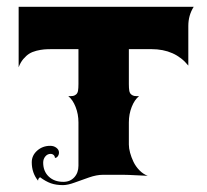

<svg xmlns="http://www.w3.org/2000/svg" viewBox="-20 -508 602 558"><path d="M34.2 -312.5V-488.3H543Q527.3 -463.6 527.3 -432.6V-317.4Q488.8 -365.2 419.9 -365.2H354.5V-263.7Q354.5 -251 355.8 -243.9Q357.2 -236.8 361.5 -233.4Q365.7 -230 370.2 -229.2Q374.8 -228.5 384 -228.5Q371.1 -218.3 362.8 -197.3Q354.5 -176.3 354.5 -152.3V-87.9Q354.5 -77.4 358 -64.2Q361.6 -51 367.9 -37.7Q374.3 -24.4 385.1 -13.2Q396 -2 409.2 2.9Q405.5 2.9 378.1 1.5Q350.6 0 338.6 0H279.3Q261 0 239 7.6Q217 15.1 196.9 22.6Q176.8 30 163.1 30Q143.1 30 127.9 24.7Q112.8 19.3 96.4 7.1Q90.6 10.7 90.6 17.1Q72.3 -5.4 72.3 -36.4Q72.3 -56.2 88 -70.2Q103.8 -84.2 126 -84.2Q136.5 -84.2 143.9 -78.5Q151.4 -72.8 151.4 -64.7Q151.4 -58.3 147.9 -53.7Q144.5 -49.1 139.6 -49.1Q139.6 -54 136 -57.4Q132.3 -60.8 127 -60.8Q117.9 -60.8 111.7 -53.3Q105.5 -45.9 105.5 -35.4Q105.5 -10.3 121.6 5.1Q137.7 20.5 164.1 20.5Q183.8 20.5 195.9 7.3Q208 -5.9 208 -26.4V-152.3Q208 -176.3 199.7 -197.3Q191.4 -218.3 178.5 -228.5Q187.7 -228.5 192.3 -229.2Q196.8 -230 201 -233.4Q205.3 -236.8 206.7 -243.9Q208 -251 208 -263.7V-365.2H131.8Q118.2 -365.2 108.2 -364.4Q98.1 -363.5 85.9 -360.5Q73.7 -357.4 64.9 -351.9Q56.2 -346.4 47.7 -336.4Q39.3 -326.4 34.2 -312.5Z"/></svg>

Font: Agreloy
Style: Medium
Weight: 400
Designer: gluk
Foundry: gluk
Version: Version 0.27